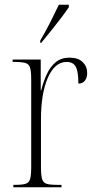

<svg xmlns="http://www.w3.org/2000/svg" viewBox="-20 -786 398 806"><path d="M36 0V-10H43Q73 -10 87.5 -14.5Q102 -19 106.5 -35Q111 -51 111 -86V-451Q111 -485 106.5 -501Q102 -517 87 -521.5Q72 -526 39 -526H33V-536H151V-407H153Q162 -443 176.5 -474.5Q191 -506 214 -525Q237 -544 272 -544Q308 -544 327 -525.5Q346 -507 346 -480Q346 -460 336.5 -447.5Q327 -435 309 -435Q309 -486 298 -506Q287 -526 260 -526Q210 -526 181 -460Q152 -394 152 -285V-86Q152 -51 156.5 -35Q161 -19 175.5 -14.5Q190 -10 221 -10H238V0ZM149 -616Q172 -655 191.5 -693.5Q211 -732 227 -766H269V-756Q258 -739 237.5 -712Q217 -685 194.5 -657Q172 -629 153 -606H149Z"/></svg>

Font: Noto Serif Display Condensed ExtraLight
Style: Regular
Weight: 200
Width: 3
Designer: Monotype Design Team
Foundry: Monotype Imaging Inc.
Version: Version 2.009